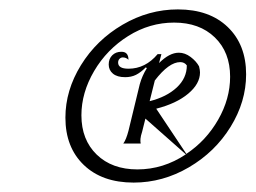

<svg xmlns="http://www.w3.org/2000/svg" viewBox="-20 -744 543 408"><path d="M503 -586Q503 -528 470 -474.5Q437 -421 381.5 -388.5Q326 -356 264 -356Q197 -356 158 -393.5Q119 -431 119 -494Q119 -552 152 -605.5Q185 -659 240.5 -691.5Q296 -724 358 -724Q425 -724 464 -686.5Q503 -649 503 -586ZM469 -581Q469 -633 436.5 -664.5Q404 -696 350 -696Q298 -696 252.5 -667.5Q207 -639 180 -593Q153 -547 153 -499Q153 -447 185.5 -415.5Q218 -384 272 -384Q327 -384 375 -416L289 -492L282 -464Q279 -455 278.5 -449Q278 -443 279 -439H242Q248 -447 253 -466L277 -565Q282 -583 292 -599L290 -601Q279 -590 269 -585Q259 -580 246 -580Q229 -580 220 -587.5Q211 -595 211 -607Q211 -619 218.5 -626.5Q226 -634 238 -634Q253 -634 253 -617Q248 -622 241 -622Q237 -622 234 -619Q231 -616 231 -611Q231 -598 253 -598Q289 -598 315 -629H323L318 -610Q340 -632 360 -632Q373 -632 385 -623Q397 -614 403 -603Q405 -595 405 -590Q405 -566 380 -545Q355 -524 312 -513L376 -417Q418 -445 443.5 -489.5Q469 -534 469 -581ZM298 -529Q334 -538 355.5 -558Q377 -578 377 -605Q372 -612 363 -612Q339 -612 309 -573Z"/></svg>

Font: Srisakdi
Style: Regular
Weight: 400
Designer: Cadson Demak Co.,Ltd.
Foundry: Cadson Demak Co.,Ltd.
Version: Version 1.000